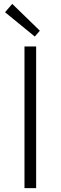

<svg xmlns="http://www.w3.org/2000/svg" viewBox="-20 -968 312 988"><path d="M106 0V-729H166V0ZM159 -780 6 -905 43 -948 185 -810Z"/></svg>

Font: Noto Sans KR Thin Light
Style: Regular
Weight: 300
Version: Version 2.004-H2;hotconv 1.0.118;makeotfexe 2.5.65603